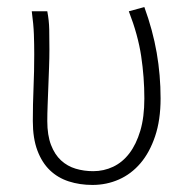

<svg xmlns="http://www.w3.org/2000/svg" viewBox="-20 -512 537 544"><path d="M242 12Q206 12 175 2Q144 -8 121.5 -29.5Q99 -51 86 -85.5Q73 -120 73 -169Q73 -217 75 -263.5Q77 -310 77 -358Q77 -387 76 -415Q75 -443 70 -480H114Q119 -454 119.5 -428.5Q120 -403 120 -372Q120 -348 119 -321.5Q118 -295 117 -268Q116 -241 115 -215.5Q114 -190 114 -169Q114 -129 124.5 -101.5Q135 -74 153 -57.5Q171 -41 194.5 -34Q218 -27 244 -27Q274 -27 300.5 -39.5Q327 -52 346.5 -77.5Q366 -103 377.5 -141.5Q389 -180 389 -233Q389 -293 380 -353Q371 -413 345 -480L389 -492Q413 -426 424 -362.5Q435 -299 435 -233Q435 -172 419.5 -126Q404 -80 378 -49.5Q352 -19 317 -3.5Q282 12 242 12Z"/></svg>

Font: CV Source Sans Light
Style: Regular
Weight: 300
Designer: Paul D. Hunt
Foundry: Adobe Systems Incorporated
Version: Version 3.001